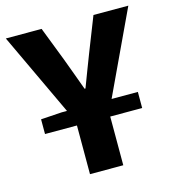

<svg xmlns="http://www.w3.org/2000/svg" viewBox="-108 -735 740 819"><g transform="rotate(-15 262.5 -326.0)"><path d="M48 -215V-280L141 -286H164L-8 -652H150L208 -502Q222 -465 234.5 -430.5Q247 -396 261 -358H265Q279 -396 292.5 -430.5Q306 -465 320 -502L379 -652H533L361 -286H477V-215H336V0H189V-215Z"/></g></svg>

Font: hySource Sans Pro
Style: Bold
Weight: 700
Designer: Paul D. Hunt
Foundry: Adobe Systems Incorporated
Version: Version 2.021;PS 2.000;hotconv 1.0.86;makeotf.lib2.5.63406